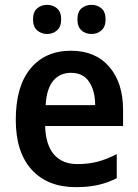

<svg xmlns="http://www.w3.org/2000/svg" viewBox="-20 -761 569 791"><path d="M272 -552Q373 -552 430 -486Q487 -420 487 -308V-242H166Q168 -165 202 -125Q236 -85 299 -85Q345 -85 382.5 -95Q420 -105 461 -126V-27Q424 -8 384 1Q344 10 292 10Q176 10 110.5 -62Q45 -134 45 -267Q45 -406 106 -479Q167 -552 272 -552ZM272 -461Q227 -461 199.5 -428.5Q172 -396 168 -328H372Q372 -386 347.5 -423.5Q323 -461 272 -461ZM116 -681Q116 -712 133 -726.5Q150 -741 174 -741Q198 -741 215 -726.5Q232 -712 232 -681Q232 -651 215 -636Q198 -621 174 -621Q150 -621 133 -636Q116 -651 116 -681ZM299 -681Q299 -712 315.5 -726.5Q332 -741 357 -741Q381 -741 398 -726.5Q415 -712 415 -681Q415 -651 398 -636Q381 -621 357 -621Q332 -621 315.5 -636Q299 -651 299 -681Z"/></svg>

Font: Noto Sans Gurmukhi UI SemiCondensed SemiBold
Style: Regular
Weight: 600
Width: 4
Designer: Jelle Bosma - Monotype Design Team
Foundry: Monotype Imaging Inc.
Version: Version 2.004; ttfautohint (v1.8.4.7-5d5b)